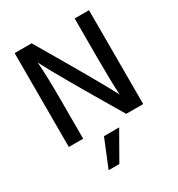

<svg xmlns="http://www.w3.org/2000/svg" viewBox="-213 -809 1105 1194"><g transform="rotate(-30 340.0 -212.5)"><path d="M292 249H215L296 51H405ZM176 0H73V-674H195Q454 -234 510 -124Q504 -215 504 -391V-674H607V0H485Q230 -429 168 -551Q176 -451 176 -282Z"/></g></svg>

Font: Hind Kochi Medium
Style: Regular
Weight: 500
Designer: Dhruvi Tolia
Foundry: Indian Type Foundry
Version: Version 0.702;PS 1.0;hotconv 1.0.81;makeotf.lib2.5.63406